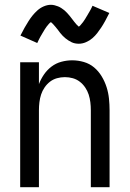

<svg xmlns="http://www.w3.org/2000/svg" viewBox="-20 -779 540 799"><path d="M64 0V-520H142V-429Q150 -450 163 -469Q176 -488 194.5 -502Q213 -516 235.5 -522Q258 -528 280 -528Q305 -528 329 -521Q353 -514 371.5 -498.5Q390 -483 403 -461.5Q416 -440 423.5 -416.5Q431 -393 433.5 -368.5Q436 -344 436 -320V0H358V-320Q358 -337 356 -353.5Q354 -370 349 -385.5Q344 -401 334.5 -415Q325 -429 312 -439Q299 -449 283 -453.5Q267 -458 250 -458Q233 -458 217 -453.5Q201 -449 188 -439Q175 -429 165.5 -415Q156 -401 151 -385.5Q146 -370 144 -353.5Q142 -337 142 -320V0ZM308 -597Q300 -597 292.5 -598.5Q285 -600 278.5 -603Q272 -606 265 -610.5Q258 -615 252.5 -619.5Q247 -624 241 -630Q235 -636 230.5 -642Q226 -648 221.5 -654Q217 -660 211.5 -666.5Q206 -673 201 -678.5Q196 -684 192 -687Q189 -685 187 -683.5Q185 -682 182 -678Q179 -674 177.5 -672.5Q176 -671 174.5 -669Q173 -667 171.5 -664.5Q170 -662 168 -659.5Q166 -657 164.5 -654Q163 -651 161 -648Q159 -645 157 -641.5Q155 -638 153 -634.5Q151 -631 148.5 -627Q146 -623 144 -618.5Q142 -614 139.5 -609.5Q137 -605 135 -600L65 -631Q74 -649 82.5 -664Q91 -679 99 -691.5Q107 -704 115.5 -714.5Q124 -725 135.5 -735.5Q147 -746 162 -752.5Q177 -759 192 -759Q200 -759 207.5 -757Q215 -755 221.5 -752.5Q228 -750 235 -745.5Q242 -741 247.5 -736.5Q253 -732 259 -725.5Q265 -719 269.5 -713.5Q274 -708 278.5 -702Q283 -696 288.5 -689Q294 -682 298.5 -677Q303 -672 308 -668Q311 -670 313 -672Q315 -674 318 -678Q321 -682 322.5 -683.5Q324 -685 325.5 -687Q327 -689 328.5 -691.5Q330 -694 332 -696.5Q334 -699 335.5 -702Q337 -705 339 -708Q341 -711 343 -714.5Q345 -718 347 -721.5Q349 -725 351.5 -729Q354 -733 356 -737Q358 -741 360.5 -745.5Q363 -750 365 -755L435 -725Q426 -707 417.5 -691.5Q409 -676 401 -664Q393 -652 384.5 -641Q376 -630 364.5 -620Q353 -610 338 -603.5Q323 -597 308 -597Z"/></svg>

Font: Iosevka Julsh Curly
Style: Regular
Weight: 400
Designer: Belleve Invis
Foundry: Belleve Invis
Version: Version 15.0.2; ttfautohint (v1.8.4)